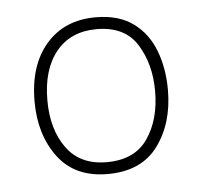

<svg xmlns="http://www.w3.org/2000/svg" viewBox="-35 -761 423 403"><g transform="rotate(-5 176.0 -560.0)"><path d="M318 -560Q318 -490 283 -442.5Q248 -395 177 -395Q108 -395 72.5 -442.5Q37 -490 37 -560Q37 -636 75.5 -680.5Q114 -725 180 -725Q228 -725 258.5 -703Q289 -681 303.5 -643.5Q318 -606 318 -560ZM64 -560Q64 -499 92.5 -459.5Q121 -420 177 -420Q236 -420 263.5 -460Q291 -500 291 -560Q291 -617 265 -658.5Q239 -700 180 -700Q125 -700 94.5 -662.5Q64 -625 64 -560Z"/></g></svg>

Font: Noto Sans Gujarati Thin
Style: Regular
Weight: 100
Designer: Jelle Bosma - Monotype Design Team, Universal Thirst
Foundry: Monotype Imaging Inc.
Version: Version 2.106; ttfautohint (v1.8.4.7-5d5b)